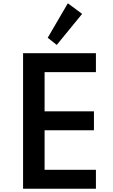

<svg xmlns="http://www.w3.org/2000/svg" viewBox="-20 -1149 690 1169"><path d="M120.5 0V-825H564V-710H251.5V-471H552V-356H251.5V-115H564V0ZM325.5 -875.5 270.5 -919 393 -1129 480 -1064.5Z"/></svg>

Font: Spartan Thin SemiBold
Style: Regular
Weight: 600
Version: Version 1.004